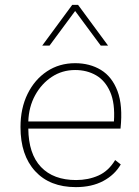

<svg xmlns="http://www.w3.org/2000/svg" viewBox="-20 -760 569 787"><path d="M291 7Q184 7 124 -58.5Q64 -124 64 -239Q64 -316 93 -375Q122 -434 172.5 -467.5Q223 -501 288 -501Q348 -501 393.5 -473.5Q439 -446 461.5 -387Q484 -328 474 -233H96Q97 -129 148 -75.5Q199 -22 292 -22Q342 -22 383.5 -40.5Q425 -59 452 -104L475 -86Q450 -43 403 -18Q356 7 291 7ZM288 -473Q235 -473 192.5 -445Q150 -417 124 -369.5Q98 -322 96 -262H447Q452 -337 431.5 -383.5Q411 -430 373.5 -451.5Q336 -473 288 -473ZM423 -573H393L288 -715L183 -573H153L276 -740H300Z"/></svg>

Font: Livvic Thin
Style: Regular
Weight: 250
Designer: Jacques Le Bailly, Baron von Fonthausen
Version: Version 1.001; ttfautohint (v1.8.2)